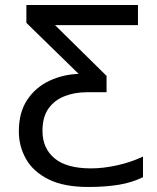

<svg xmlns="http://www.w3.org/2000/svg" viewBox="-20 -734 624 764"><path d="M331 10Q234 10 173 -20.5Q112 -51 83.5 -101.5Q55 -152 55 -211Q55 -287 88.5 -337Q122 -387 176.5 -412.5Q231 -438 293 -440L85 -643V-714H529V-634H199L404 -432V-367H326Q277 -367 236.5 -351Q196 -335 172.5 -301.5Q149 -268 149 -213Q149 -144 197 -104Q245 -64 342 -64Q392 -64 447.5 -76.5Q503 -89 549 -111V-29Q504 -7 451 1.5Q398 10 331 10Z"/></svg>

Font: Noto Sans IKEA
Style: Regular
Weight: 400
Designer: Monotype Design Team
Foundry: Monotype Imaging Inc.
Version: Version 2.001